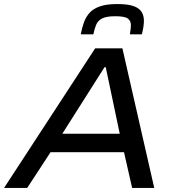

<svg xmlns="http://www.w3.org/2000/svg" viewBox="-44 -926 863 946"><path d="M-24 0 425 -688H559L716 0H607L567 -176H205L90 0ZM263 -267H546L477 -595H471ZM354 -757Q360 -790 370 -817Q380 -844 398.5 -864Q417 -884 449.5 -895Q482 -906 533 -906Q586 -906 614 -896Q642 -886 653.5 -867.5Q665 -849 665 -825Q665 -809 662.5 -793Q660 -777 655 -757H596Q598 -771 599.5 -782Q601 -793 601 -802Q601 -823 586 -834.5Q571 -846 524 -846Q481 -846 460 -835.5Q439 -825 430.5 -805.5Q422 -786 416 -757Z"/></svg>

Font: Saira Expanded Medium
Style: Italic
Weight: 500
Width: 7
Italic angle: -12°
Designer: Hector Gatti with collaboration of the Omnibus-Type team
Foundry: Omnibus-Type
Version: Version 1.101